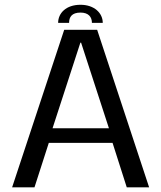

<svg xmlns="http://www.w3.org/2000/svg" viewBox="-20 -804 693 824"><path d="M32 0H128L189.5 -191H463L524 0H620L397 -676H255.5ZM205.5 -253.5 325 -621H328L447.5 -253.5ZM325.5 -783.5C263.5 -783.5 229.5 -747.5 229.5 -706H276.5C276.5 -730.5 288 -750 325.5 -750C360 -750 374.5 -731 374.5 -706H421C421 -747.5 385 -783.5 325.5 -783.5Z"/></svg>

Font: Anybody
Style: Regular
Weight: 400
Designer: Tyler Finck
Foundry: Etcetera Type Company
Version: Version 1.110